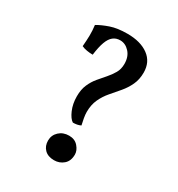

<svg xmlns="http://www.w3.org/2000/svg" viewBox="-172 -827 882 950"><g transform="rotate(30 268.5 -352.0)"><path d="M280 -714Q355 -714 400 -681Q445 -648 445 -587Q445 -548 430.5 -517Q416 -486 394 -460Q372 -434 349.5 -408Q327 -382 312.5 -350.5Q298 -319 298 -278Q298 -264 301.5 -243.5Q305 -223 309 -207Q299 -202 288 -200Q277 -198 265 -198Q247 -209 232 -243.5Q217 -278 217 -321Q217 -360 229.5 -388.5Q242 -417 260.5 -439Q279 -461 297 -481.5Q315 -502 328 -524.5Q341 -547 341 -577Q341 -618 318 -643Q295 -668 265 -668Q242 -668 225.5 -655Q209 -642 198.5 -613.5Q188 -585 182 -538Q165 -538 147.5 -541Q130 -544 118 -550Q121 -585 121.5 -612.5Q122 -640 118 -671Q145 -687 184 -700.5Q223 -714 280 -714ZM277 10Q242 10 222.5 -9.5Q203 -29 203 -60Q203 -91 225.5 -112Q248 -133 282 -133Q315 -133 334 -111Q353 -89 353 -66Q353 -29 330.5 -9.5Q308 10 277 10Z"/></g></svg>

Font: Vollkorn Medium
Style: Regular
Weight: 500
Designer: Friedrich Althausen
Foundry: Friedrich Althausen
Version: Version 5.000